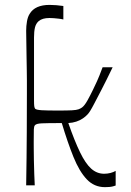

<svg xmlns="http://www.w3.org/2000/svg" viewBox="-20 -759 539 788"><path d="M90.4 -377.7Q90.4 -408.6 90.4 -429Q90.4 -449.4 89.9 -471.9Q89.4 -494.3 88.9 -531.1Q88.4 -568 87.4 -632.7Q87.4 -652.3 90.7 -671.3Q94 -690.3 101.9 -702.4Q123.7 -738.9 183.7 -738.9Q196.4 -738.9 211.2 -737.7Q226 -736.6 240 -734.4V-679.1Q230.7 -681.3 220.6 -682.4Q210.6 -683.4 201.3 -684.3Q192 -685.1 183 -685.1Q153.7 -685.1 138.9 -672.4Q127.6 -662.6 123.6 -646.4Q119.6 -630.1 119.6 -604.6Q119.6 -583.1 119.6 -552.4Q119.6 -521.6 119.6 -488.6Q119.6 -455.6 119.6 -425.6Q119.6 -395.6 119.6 -374.6Q119.6 -353.7 119.6 -348.6Q119.6 -330.1 120.6 -323.1Q121.7 -316.1 124.4 -312.6Q130.1 -307.9 151.2 -306.6Q172.3 -305.3 217.9 -305.3Q256.3 -305.3 275.1 -306.3Q293.9 -307.3 302.1 -310.4Q310.4 -313.4 316.6 -317.9Q327.1 -325.7 338.7 -346.4Q350.3 -367.1 361.6 -390.6Q372.9 -413.7 378 -425.4Q383.1 -437.1 387.9 -448.6Q392.6 -460.1 401.1 -482.9H442.3Q415 -426.1 396.6 -390.9Q378.3 -355.7 367.7 -335.4Q357.1 -315 350.9 -305.1Q344.7 -295.1 339.9 -290Q332.1 -281.3 320.2 -273.1Q308.3 -264.9 293.1 -259.9Q278 -254.9 260.4 -254Q286 -180.4 308.4 -134.3Q330.7 -88.1 354.1 -67Q377.6 -45.9 407.3 -45.9Q420.6 -45.9 433.3 -49.1Q446 -52.4 454.7 -57.7V2.4Q450.9 4 443.6 5.9Q436.4 7.7 428.3 8.4Q420.1 9.1 410.7 9.1Q366.6 9.1 336.1 -23.1Q305.6 -55.3 281.6 -114.6Q257.6 -173.9 233.6 -253.9Q174.7 -253.9 151.6 -252.8Q128.6 -251.7 123.4 -245Q119.4 -240.6 118.9 -228.1Q118.4 -215.7 118.4 -176.4Q118.4 -171.6 118.5 -150.9Q118.6 -130.1 119.1 -101.9Q119.7 -73.7 120.6 -45.7Q121.6 -17.7 122.6 1.7H87.4Q89.4 -116.9 89.9 -215.9Q90.4 -314.9 90.4 -377.7Z"/></svg>

Font: Ojuju ExtraLight
Style: Regular
Weight: 200
Designer: Chisaokwu Joboson, Mirko Velimirovic
Foundry: Udi Foundry
Version: Version 1.000